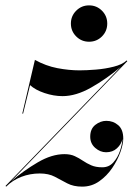

<svg xmlns="http://www.w3.org/2000/svg" viewBox="-60 -685 494 715"><path d="M204 -597.3Q204 -625.5 223.8 -645.2Q243.5 -665 271.7 -665Q299.9 -665 319.7 -645.2Q339.4 -625.5 339.4 -597.3Q339.4 -569.1 319.7 -549.3Q299.9 -529.6 271.7 -529.6Q243.5 -529.6 223.8 -549.3Q204 -569.1 204 -597.3ZM23 -262 70 -462Q110.5 -439.5 153.8 -431.2Q197 -423 236 -423Q262 -423 296.8 -425.8Q331.5 -428.6 363.2 -436.6Q395 -444.5 412 -460L414 -457L-19 -9.5Q28.1 -49.6 80.4 -80.3Q132.6 -111 180 -111Q202.5 -111 218.4 -103.6Q234.4 -96.2 248.6 -86.5Q262.9 -76.8 279.8 -69.4Q296.6 -62 321 -62Q346 -62 362.2 -80.3Q378.5 -98.6 386.8 -123.3Q395 -148 396 -167Q391.5 -147.5 375.6 -132.8Q359.8 -118 335 -118Q313.2 -118 294.6 -134.2Q276 -150.5 276 -176Q276 -205.2 295.1 -220.1Q314.2 -235 336 -235Q361.5 -235 380.2 -218.9Q399 -202.8 399 -169Q399 -148.8 388.4 -118.8Q377.8 -88.8 357.8 -59.2Q337.8 -29.8 309.5 -9.9Q281.2 10 246 10Q213.5 10 190.4 -2.2Q167.4 -14.5 144.2 -26.8Q121 -39 88 -39Q52 -39 19.5 -26.5Q-13 -14 -37 10L-39 8Q-38.5 7.6 -38.1 7.1L-40 8L389.9 -436.1Q335.5 -390.6 279.2 -358.8Q222.9 -327 173 -327Q140 -327 105.8 -338.5Q71.5 -350 52 -368L26 -262Z"/></svg>

Font: Bodoni* 72 Medium
Style: Italic
Weight: 500
Italic angle: -13°
Version: Version 1.002; ttfautohint (v0.97) -l 8 -r 50 -G 200 -x 14 -